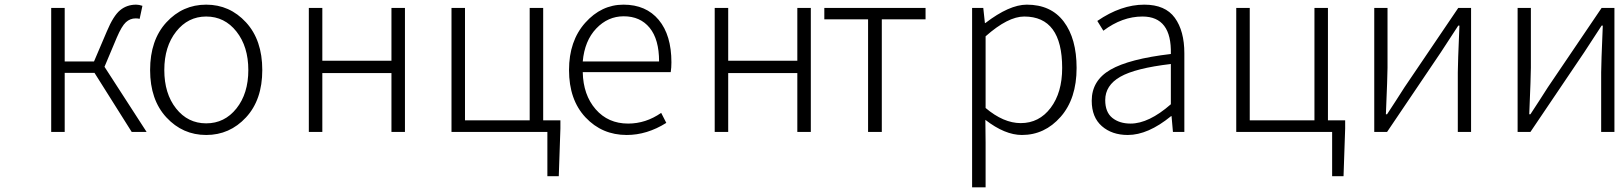

<svg xmlns="http://www.w3.org/2000/svg" viewBox="-20 -567 6957 825"><path d="M429 -280 610 0H546L386 -254H258V0H200V-533H258V-303H384L439 -432Q467 -499 496 -523Q525 -547 565 -547Q577 -547 592 -542L580 -486Q573 -488 563 -488Q539 -488 521 -471.5Q503 -455 482 -406Z M625 -266Q625 -395 695 -471Q765 -547 866 -547Q967 -547 1037 -471Q1107 -395 1107 -266Q1107 -138 1037 -62.5Q967 13 866 13Q765 13 695 -62.5Q625 -138 625 -266ZM866 -496Q788 -496 737 -431.5Q686 -367 686 -266Q686 -165 736.5 -101Q787 -37 866 -37Q945 -37 996 -101Q1047 -165 1047 -266Q1047 -367 996 -431.5Q945 -496 866 -496Z M1307 0V-533H1365V-306H1662V-533H1720V0H1662V-253H1365V0Z M2314 -50H2388V-15L2381 190H2332V0H1920V-533H1978V-50H2256V-533H2314Z M2673 13Q2567 13 2496 -62.5Q2425 -138 2425 -266Q2425 -391 2494.5 -469Q2564 -547 2659 -547Q2756 -547 2810.5 -481.5Q2865 -416 2865 -299Q2865 -276 2862 -257H2484Q2486 -159 2539.5 -97.5Q2593 -36 2679 -36Q2755 -36 2821 -82L2843 -39Q2760 13 2673 13ZM2484 -303H2812Q2812 -398 2771.5 -447.5Q2731 -497 2660 -497Q2592 -497 2542 -444.5Q2492 -392 2484 -303Z M3051 0V-533H3109V-306H3406V-533H3464V0H3406V-253H3109V0Z M3710 0V-484H3522V-533H3957V-484H3769V0Z M4157 238V-533H4205L4212 -468H4214Q4317 -547 4392 -547Q4496 -547 4551 -474Q4606 -401 4606 -275Q4606 -143 4537.5 -65Q4469 13 4371 13Q4298 13 4214 -52L4215 46V238ZM4366 -38Q4445 -38 4494.5 -103.5Q4544 -169 4544 -275Q4544 -496 4381 -496Q4311 -496 4215 -411V-103Q4292 -38 4366 -38Z M4826 13Q4758 13 4714.5 -25Q4671 -63 4671 -134Q4671 -221 4751.5 -267.5Q4832 -314 5011 -335Q5015 -496 4889 -496Q4802 -496 4721 -435L4695 -477Q4797 -547 4897 -547Q4987 -547 5028 -490.5Q5069 -434 5069 -338V0H5020L5014 -68H5012Q4913 13 4826 13ZM4838 -36Q4916 -36 5011 -119V-292Q4858 -274 4793.5 -237Q4729 -200 4729 -137Q4729 -85 4759.5 -60.5Q4790 -36 4838 -36Z M5686 -50H5760V-15L5753 190H5704V0H5292V-533H5350V-50H5628V-533H5686Z M5885 0V-533H5942V-276Q5942 -242 5935 -76H5940Q5951 -92 5977.5 -133.5Q6004 -175 6015 -192L6246 -533H6301V0H6244V-256Q6244 -291 6251 -457H6246Q6231 -433 6171 -342L5940 0Z M6501 0V-533H6558V-276Q6558 -242 6551 -76H6556Q6567 -92 6593.5 -133.5Q6620 -175 6631 -192L6862 -533H6917V0H6860V-256Q6860 -291 6867 -457H6862Q6847 -433 6787 -342L6556 0Z"/></svg>

Font: NotoSansHansLight
Style: Regular
Weight: 300
Designer: Ryoko NISHIZUKA  (kana & ideographs); Paul D. Hunt (Latin, Greek & Cyrillic); Wenlong ZHANG  (bopomofo); Sandoll Communi
Foundry: Adobe Systems Incorporated
Version: Version 1.00;December 8, 2021;FontCreator 13.0.0.2675 64-bit